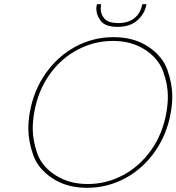

<svg xmlns="http://www.w3.org/2000/svg" viewBox="-20 -887 841 915"><path d="M677 -863Q670 -822 635 -790.5Q600 -759 541 -759Q482 -759 460.5 -787Q439 -815 439 -845Q439 -854 441 -863L442 -867H462Q460 -855 460 -845Q460 -818 478.5 -797.5Q497 -777 544 -777Q591 -777 620.5 -800.5Q650 -824 658 -867H678ZM395 8Q298 8 229.5 -37.5Q161 -83 138 -149Q115 -215 115 -274Q115 -311 122 -351Q140 -455 197.5 -537Q255 -619 339.5 -664.5Q424 -710 521 -710Q618 -710 686.5 -664.5Q755 -619 778 -553Q801 -487 801 -428Q801 -391 794 -351Q776 -247 718.5 -165Q661 -83 576.5 -37.5Q492 8 395 8ZM398 -10Q486 -10 565 -51.5Q644 -93 699.5 -170.5Q755 -248 773 -351Q780 -391 780 -428Q780 -484 757.5 -546.5Q735 -609 670.5 -650.5Q606 -692 518 -692Q430 -692 350.5 -650.5Q271 -609 216 -531.5Q161 -454 143 -351Q136 -310 136 -273Q136 -217 158 -155Q180 -93 245 -51.5Q310 -10 398 -10Z"/></svg>

Font: Fz Poppins Thin
Style: Italic
Weight: 100
Italic angle: -10°
Designer: Ninad Kale (Devanagari), Jonny Pinhorn (Latin)
Foundry: Indian Type Foundry
Version: Vit hóa bi Vntype.Com & FontZin.Com